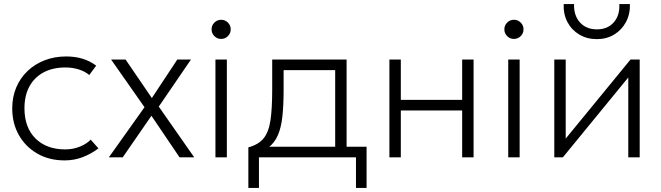

<svg xmlns="http://www.w3.org/2000/svg" viewBox="-20 -772 3244 942"><path d="M297 15Q221.5 15 163.5 -18.2Q105.5 -51.5 72.8 -109Q40 -166.5 40 -240Q40 -296 59.5 -342.5Q79 -389 114.8 -423.2Q150.5 -457.5 199 -476.2Q247.5 -495 305 -495Q348 -495 384 -484.2Q420 -473.5 452 -450L418 -404Q396.5 -422 366 -431.5Q335.5 -441 301 -441Q239.5 -441 194.5 -417.2Q149.5 -393.5 124.8 -348.8Q100 -304 100 -241Q100 -146.5 154 -92.8Q208 -39 300 -39Q339 -39 372.8 -53Q406.5 -67 425 -87L463 -44Q426.5 -16.5 385 -0.8Q343.5 15 297 15Z M514 0 689 -246 525 -480H596L725 -291L850 -480H917L759 -249L933 0H861L723 -204L582 0Z M1037 0V-480H1093V0ZM1065 -581Q1045.5 -581 1031.8 -594.8Q1018 -608.5 1018 -628Q1018 -647.5 1031.8 -661.2Q1045.5 -675 1065 -675Q1084.5 -675 1098.2 -661.2Q1112 -647.5 1112 -628Q1112 -608.5 1098.2 -594.8Q1084.5 -581 1065 -581Z M1624.5 0V-428H1371.5V-332Q1371.5 -256 1365.5 -201Q1359.5 -146 1343.5 -109Q1327.5 -72 1298 -49.2Q1268.5 -26.5 1221.5 -15L1198.5 -49Q1248.5 -62.5 1273.5 -93.5Q1298.5 -124.5 1307 -181.8Q1315.5 -239 1315.5 -332V-480H1680.5V0ZM1198.5 150V-49L1249.5 -42L1257.5 -52H1778.5V150H1726.5V0H1250.5V150Z M1890.5 0V-480H1946.5V-282H2247.5V-480H2303.5V0H2247.5V-230H1946.5V0Z M2473.5 0V-480H2529.5V0ZM2501.5 -581Q2482 -581 2468.2 -594.8Q2454.5 -608.5 2454.5 -628Q2454.5 -647.5 2468.2 -661.2Q2482 -675 2501.5 -675Q2521 -675 2534.8 -661.2Q2548.5 -647.5 2548.5 -628Q2548.5 -608.5 2534.8 -594.8Q2521 -581 2501.5 -581Z M2699.5 0V-480H2755.5V-92L3073.5 -480H3118.5V0H3062.5V-392L2741.5 0ZM2908.5 -580Q2859.5 -580 2822 -602.5Q2784.5 -625 2764 -663.8Q2743.5 -702.5 2745.5 -752H2796.5Q2794.5 -696.5 2825.2 -662.2Q2856 -628 2908.5 -628Q2961 -628 2991.2 -662.2Q3021.5 -696.5 3018.5 -752H3070.5Q3072 -703 3051.2 -664Q3030.5 -625 2993.2 -602.5Q2956 -580 2908.5 -580Z"/></svg>

Font: Geologica Roman Thin
Style: Regular
Weight: 250
Designer: Sindre Bremnes, Frode Helland
Foundry: Monokrom Skriftforlag AS
Version: Version 1.010;gftools[0.9.28]